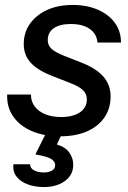

<svg xmlns="http://www.w3.org/2000/svg" viewBox="-20 -540 519 776"><path d="M222 11Q158 11 109 -10Q60 -31 33.5 -69Q7 -107 9 -158H105Q105 -130 120.5 -109.5Q136 -89 163.5 -78Q191 -67 227 -67Q275 -67 303 -86Q331 -105 331 -138Q331 -160 316.5 -174.5Q302 -189 270 -202L196 -231Q133 -255 104.5 -286Q76 -317 76 -362Q76 -409 101.5 -444.5Q127 -480 171 -500Q215 -520 274 -520Q331 -520 375 -501Q419 -482 444 -448Q469 -414 469 -368H374Q372 -392 358.5 -408.5Q345 -425 322 -434Q299 -443 266 -443Q222 -443 197.5 -426Q173 -409 173 -378Q173 -357 188 -343Q203 -329 238 -315L314 -285Q371 -262 399 -229Q427 -196 427 -150Q427 -101 401.5 -64.5Q376 -28 330.5 -8.5Q285 11 222 11ZM158 216Q122 216 93 205.5Q64 195 47.5 174.5Q31 154 34 124H102Q101 139 117 148Q133 157 158 157Q175 157 189 150Q203 143 203 127Q203 114 188.5 103.5Q174 93 123 84L171 -12H236L210 44Q244 54 260 76.5Q276 99 276 126Q276 167 242.5 191.5Q209 216 158 216Z"/></svg>

Font: Instrument Sans Medium
Style: Italic
Weight: 500
Italic angle: -13°
Designer: Rodrigo Fuenzalida
Foundry: fragTYPE
Version: Version 1.000;gftools[0.9.28]